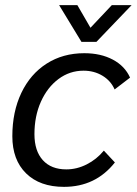

<svg xmlns="http://www.w3.org/2000/svg" viewBox="-20 -717 532 747"><path d="M28 -187Q28 -282 63 -355.5Q98 -429 161.5 -469.5Q225 -510 308 -510Q372 -510 419 -485Q466 -460 486 -415L426 -369Q411 -403 378.5 -422.5Q346 -442 305 -442Q251 -442 207.5 -409.5Q164 -377 139 -321Q114 -265 114 -195Q114 -130 146.5 -94Q179 -58 238 -58Q279 -58 317.5 -77.5Q356 -97 384 -131L427 -85Q352 10 229 10Q135 10 81.5 -42.5Q28 -95 28 -187ZM210 -697H281L332 -609L415 -697H492L355 -554H297Z"/></svg>

Font: Sarabun
Style: Italic
Weight: 400
Italic angle: -10°
Designer: Suppakit Chalermlarp | Katatrad Co.,Ltd.
Foundry: Cadson Demak Co.,Ltd.
Version: Version 1.000; ttfautohint (v1.6)